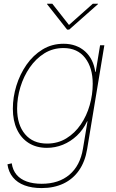

<svg xmlns="http://www.w3.org/2000/svg" viewBox="-20 -773 609 1007"><path d="M198.2 213.4Q147 213.4 108.9 199.2Q70.8 185.1 47.9 157.2Q24.9 129.4 19 88.9L41.5 83.5Q46.9 119.6 66.9 143.3Q86.9 167 120.4 179Q153.8 190.9 198.7 190.9Q288.1 190.9 344.2 143.3Q400.4 95.7 415 7.3L439 -136.7H437Q416.5 -92.8 383.3 -61.5Q350.1 -30.3 309.8 -13.9Q269.5 2.4 226.1 2.4Q170.9 2.4 130.9 -22.7Q90.8 -47.9 69.1 -94Q47.4 -140.1 47.4 -202.6Q47.4 -263.2 65.9 -323.5Q84.5 -383.8 119.1 -433.6Q153.8 -483.4 202.9 -513.4Q252 -543.5 313.5 -543.5Q348.1 -543.5 376.7 -533Q405.3 -522.5 426.8 -502.9Q448.2 -483.4 461.7 -456.3Q475.1 -429.2 479.5 -396H481.9L504.9 -535.6H527.3L437 9.3Q426.3 74.7 394.5 120.4Q362.8 166 313 189.7Q263.2 213.4 198.2 213.4ZM226.6 -20Q283.7 -20 328.1 -47.4Q372.6 -74.7 403.6 -120.1Q434.6 -165.5 450.4 -221.2Q466.3 -276.9 466.3 -333.5Q466.3 -418 426.3 -469.5Q386.2 -521 313 -521Q257.3 -521 212.6 -493.2Q168 -465.3 136 -418.9Q104 -372.6 86.9 -316.2Q69.8 -259.8 69.8 -203.1Q69.8 -118.7 111.3 -69.3Q152.8 -20 226.6 -20ZM254.4 -753.4 341.8 -642.1 466.8 -753.4H494.1V-751.5L342.8 -617.7H332L226.6 -751.5L227.1 -753.4Z"/></svg>

Font: Inter 20pt Thin
Style: Italic
Weight: 250
Italic angle: -9.3988°
Version: Version 4.001;git-66647c0bb